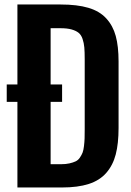

<svg xmlns="http://www.w3.org/2000/svg" viewBox="-20 -830 581 850"><path d="M57.1 0V-378.9H9.8V-456.1H57.1V-810.1H248Q321.8 -810.1 371.3 -795.4Q420.9 -780.8 450.4 -748.5Q480 -716.3 492.4 -670.7Q504.9 -625 504.9 -558.1V-263.2Q504.9 -194.3 492.4 -146.5Q480 -98.6 450.7 -64.9Q421.4 -31.2 373 -15.6Q324.7 0 253.9 0ZM204.1 -103H250Q271.5 -103 287.6 -106.7Q303.7 -110.4 314.9 -115.7Q326.2 -121.1 333.7 -132.3Q341.3 -143.6 345.5 -154.1Q349.6 -164.6 351.8 -183.3Q354 -202.1 354.5 -217.3Q355 -232.4 355 -257.8V-567.9Q355 -600.1 353.3 -619.9Q351.6 -639.6 345.5 -657.7Q339.4 -675.8 327.6 -685.1Q315.9 -694.3 296.6 -699.7Q277.3 -705.1 248 -705.1H204.1V-456.1H254.9V-378.9H204.1Z"/></svg>

Font: Oswald Medium
Style: Regular
Weight: 500
Designer: Vernon Adams
Foundry: Vernon Adams
Version: Version 4.103